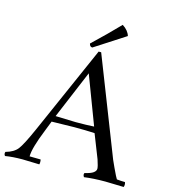

<svg xmlns="http://www.w3.org/2000/svg" viewBox="-143 -1059 1031 1174"><g transform="rotate(15 372.5 -472.5)"><path d="M535 -895 343 -771Q335 -771 330 -776Q325 -781 323 -791Q413 -876 487 -953Q525 -929 535 -895ZM749 3 632 0Q556 0 499 8Q493 0 493 -9L495 -17Q534 -26 549.5 -37.5Q565 -49 565 -63Q565 -77 551 -119L492 -269Q438 -272 363 -272L220 -269L195 -205Q145 -81 145 -29Q168 -28 215 -28Q217 -21 217 -12Q217 -3 215 3L109 0Q46 0 -1 8Q-7 1 -7 -9L-5 -17Q46 -31 69.5 -61Q93 -91 140 -197L387 -757H403L633 -169Q639 -150 664.5 -95.5Q690 -41 697 -31Q725 -28 749 -28Q752 -21 752 -12Q752 -3 749 3ZM235 -308 363 -304Q432 -304 479 -307L363 -613Z"/></g></svg>

Font: Rosarivo
Style: Regular
Weight: 400
Designer: Pablo Ugerman
Foundry: Pablo Ugerman
Version: Version 1.003